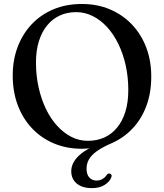

<svg xmlns="http://www.w3.org/2000/svg" viewBox="-20 -734 826 966"><path d="M391.5 -714Q469.5 -714 533.5 -686.8Q597.5 -659.5 644 -610.5Q690.5 -561.5 715.8 -495Q741 -428.5 741 -349.5Q741 -266.5 716.2 -200.5Q691.5 -134.5 647.2 -87.8Q603 -41 545 -15Q496 6 467.8 26.2Q439.5 46.5 427.5 68Q415.5 89.5 415.5 114.5Q415.5 144.5 429.8 159.5Q444 174.5 465.5 174.5Q481 174.5 494.8 167Q508.5 159.5 516.5 146.5Q520.5 141.5 524 139.8Q527.5 138 532.5 139.5Q537 140 540.2 145Q543.5 150 540 158Q533 179 507.2 195.8Q481.5 212.5 442.5 212.5Q394 212.5 366.2 189.5Q338.5 166.5 338.5 127Q338.5 102.5 351.8 79.8Q365 57 392.2 36Q419.5 15 462.5 -3L456.5 9Q435.5 12 420.8 13.2Q406 14.5 392.5 14.5Q315 14.5 251 -12.5Q187 -39.5 140.5 -89Q94 -138.5 69 -205.8Q44 -273 44 -354Q44 -432.5 69 -498.2Q94 -564 140 -612.5Q186 -661 249.8 -687.5Q313.5 -714 391.5 -714ZM625.5 -280.5Q625.5 -346 612.5 -404.8Q599.5 -463.5 575.5 -512.8Q551.5 -562 518.8 -597.8Q486 -633.5 446.5 -653.2Q407 -673 363 -673Q317.5 -673 280.5 -655.8Q243.5 -638.5 216.8 -605.8Q190 -573 175.5 -526Q161 -479 161 -420Q161 -354 174.2 -294.5Q187.5 -235 211.2 -185.8Q235 -136.5 267.8 -100.8Q300.5 -65 339.5 -45.2Q378.5 -25.5 422 -25.5Q467.5 -25.5 504.8 -42.2Q542 -59 569 -91.8Q596 -124.5 610.8 -172Q625.5 -219.5 625.5 -280.5Z"/></svg>

Font: Fraunces 24pt
Style: Regular
Weight: 400
Version: Version 1.000;[b76b70a41]